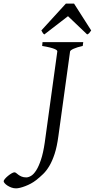

<svg xmlns="http://www.w3.org/2000/svg" viewBox="-149 -846 519 1052"><path d="M304.2 -594.2Q273.4 -587.4 254.9 -579.1Q236.3 -570.8 234.9 -564L170.9 -100.1Q163.1 -42 150.4 -3.2Q137.7 35.6 121.8 62.5Q106 89.4 87.4 107.4Q68.8 125.5 48.8 141.1Q35.6 151.4 20.3 159.7Q4.9 168 -10.5 173.8Q-25.9 179.7 -39.1 182.9Q-52.2 186 -61 186Q-74.7 186 -86.9 181.4Q-99.1 176.8 -108.4 170.7Q-117.7 164.6 -123.3 158Q-128.9 151.4 -128.9 147Q-128.9 142.1 -121.8 133.8Q-114.7 125.5 -105.2 117.7Q-95.7 109.9 -85.7 104Q-75.7 98.1 -69.8 98.1Q-64.9 98.1 -59.8 102.5Q-54.7 106.9 -47.6 112.1Q-40.5 117.2 -30.3 121.6Q-20 126 -4.9 126Q6.8 126 21 117.7Q35.2 109.4 49.1 87.9Q63 66.4 75.4 29.3Q87.9 -7.8 96.2 -64.9L165 -564Q165.5 -566.9 162.4 -570.3Q159.2 -573.7 150.1 -577.6Q141.1 -581.5 124.8 -585.7Q108.4 -589.8 82 -594.2L84 -615.2H307.1ZM350.6 -679.2Q343.8 -669.4 340.1 -665Q336.4 -660.6 328.6 -657.2L223.6 -757.3L93.8 -657.2Q89.4 -660.2 85.9 -664.8Q82.5 -669.4 77.6 -679.2L211.9 -826.2H256.8Z"/></svg>

Font: Gentium Plus Viet
Style: Italic
Weight: 400
Italic angle: -8°
Designer: J. Victor Gaultney, Annie Olsen, Iska Routamaa, Becca Hirsbrunner
Foundry: SIL International
Version: Version 5.000